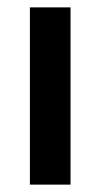

<svg xmlns="http://www.w3.org/2000/svg" viewBox="-20 -500 272 520"><path d="M61 0V-480H171V0Z"/></svg>

Font: Outfit Thin Medium
Style: Regular
Weight: 500
Version: Version 1.100;gftools[0.9.27]